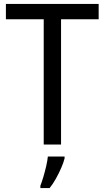

<svg xmlns="http://www.w3.org/2000/svg" viewBox="-20 -734 532 975"><path d="M290 0H202V-636H10V-714H481V-636H290ZM308 70Q303 91 291 118.5Q279 146 264 173Q249 200 232 221H185V209Q192 192 200 165Q208 138 214.5 110Q221 82 223 61H308Z"/></svg>

Font: Noto Sans Devanagari SemiCondensed
Style: Regular
Weight: 400
Width: 4
Designer: Jelle Bosma - Monotype Design Team
Foundry: Monotype Imaging Inc.
Version: Version 2.006